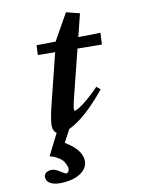

<svg xmlns="http://www.w3.org/2000/svg" viewBox="-172 -606 672 917"><g transform="rotate(-15 163.5 -148.0)"><path d="M29.3 243.2Q-10.3 243.2 -32 231.2Q-53.7 219.2 -53.7 197.3Q-53.7 185.1 -43.9 177.5Q-34.2 169.9 -18.1 169.9Q1.5 169.9 22.5 187.5Q44.9 205.1 50.8 205.1Q55.7 205.1 60.8 199Q65.9 192.9 65.9 183.1Q65.9 177.7 64 170.7Q62 163.6 56.2 151.1Q50.3 138.7 33.9 126.2Q17.6 113.8 -6.3 105L55.2 5.4Q40.5 -4.9 40.5 -28.3Q40.5 -56.6 69.8 -141.1L147.9 -368.2L64.5 -376.5L70.8 -423.3L164.6 -416.5L166 -420.9L247.1 -539.1L310.5 -517.1L273.4 -409.2L380.9 -401.9L373 -345.7L255.4 -357.4L182.6 -146.5Q163.1 -91.3 163.1 -77.6Q163.1 -74.2 167 -74.2Q173.3 -74.2 187.3 -80.6Q201.2 -86.9 230.5 -106.9Q259.8 -127 294.9 -157.7L312 -140.6Q199.2 -25.4 118.2 3.4L80.1 62Q150.9 112.8 150.9 164.6Q150.9 199.2 117.9 221.2Q85 243.2 29.3 243.2Z"/></g></svg>

Font: Elstob
Style: Bold Italic
Weight: 700
Italic angle: -20°
Designer: Peter S. Baker
Version: Version 1.015